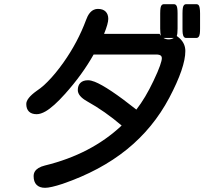

<svg xmlns="http://www.w3.org/2000/svg" viewBox="-20 -813 1040 917"><path d="M749 -642.1Q745.1 -652.3 745.1 -676.8V-749Q745.1 -765.6 746.8 -775.4Q748.5 -785.2 752.7 -789.1Q756.8 -793 761.7 -793H811.5Q816.4 -793 820.6 -789.1Q824.7 -785.2 826.4 -775.4Q828.1 -765.6 828.1 -749V-676.8Q828.1 -650.9 824.2 -641.1Q835.4 -632.8 840.8 -627.4Q865.2 -603 865.2 -569.3Q865.2 -491.2 788.6 -346.2Q711.9 -201.2 585.7 -99.1Q459.5 2.9 279.3 64.9Q221.2 84 195.3 84Q168.9 84 154.8 69.8Q140.6 55.7 140.6 28.3Q140.6 3.4 164.1 -10.7Q176.3 -18.1 194.3 -22.5Q415 -76.2 561 -213.4Q481.9 -281.2 396 -329.1Q351.6 -354 351.6 -382.8Q351.6 -404.8 363.8 -417Q376.5 -429.7 400.4 -429.7Q414.1 -429.7 432.6 -422.4Q495.1 -397.5 631.3 -289.6Q674.8 -345.7 712.9 -426.3Q735.4 -473.6 744.1 -499Q752.9 -524.4 752.9 -534.2Q752.9 -540 751.5 -542.5Q750 -544.9 749 -546.4Q742.7 -552.7 725.6 -552.7H427.2Q372.6 -455.6 290 -363.8Q236.3 -303.7 197.8 -281.2Q173.8 -267.6 155.3 -267.6Q130.9 -267.6 118.2 -280.3Q105.5 -293 105.5 -316.4Q105.5 -343.3 154.3 -378.4Q166 -386.2 173.3 -392.1Q189.5 -404.3 207.5 -422.9Q244.1 -459.5 283.2 -514.6Q351.6 -611.3 391.1 -717.8Q404.8 -756.3 428.7 -766.6Q437.5 -770.5 447.3 -770.5Q471.7 -770.5 484.4 -757.8Q497.1 -745.1 497.1 -722.9Q497.1 -700.7 477.1 -651.4H741.7Q746.6 -644.5 749 -642.1ZM851.6 -749Q851.6 -765.6 853.3 -775.4Q855 -785.2 859.1 -789.1Q863.3 -793 868.2 -793H918.9Q923.8 -793 928.2 -789.1Q935.5 -781.2 935.5 -749V-676.8Q935.5 -659.7 934.3 -652.3Q933.1 -645 931.6 -641.6Q930.2 -638.2 928.2 -636.2Q923.8 -631.8 918.9 -631.8H868.2Q863.3 -631.8 860.1 -635Q856.9 -638.2 855.5 -641.6Q854 -645 852.8 -652.3Q851.6 -659.7 851.6 -676.8ZM760.7 -631.8Q771.5 -625 785.6 -625Q799.8 -625 810.1 -631.8H761.7Q761.2 -631.8 760.7 -631.8Z"/></svg>

Font: YuPearl-SemiBold
Style: SemiBold
Weight: 600
Designer: Max Yao
Foundry: Max-Everyday
Version: Version 1.011; ttfautohint (v1.8.3)